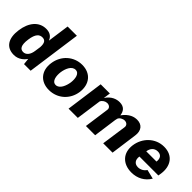

<svg xmlns="http://www.w3.org/2000/svg" viewBox="98 -1607 2481 2481"><g transform="rotate(45 1338.5 -366.0)"><path d="M211 10C296 10 351 -43 380 -86L389 0H510L613 -742H444L402 -442C376 -510 322 -526 270 -526C142 -526 53 -423 31 -260C7 -93 71 10 211 10ZM271 -102C218 -102 186 -142 203 -262C219 -381 263 -413 313 -413C359 -413 387 -387 382 -304L371 -228C361 -145 321 -102 271 -102Z M852 10C1009 10 1131 -101 1153 -255C1174 -412 1087 -526 928 -526C777 -526 650 -417 628 -255C606 -100 696 10 852 10ZM869 -98C798 -98 789 -193 798 -261C808 -330 842 -420 913 -420C983 -420 993 -330 984 -261C974 -193 939 -98 869 -98Z M1203 0H1372L1421 -350C1437 -384 1473 -405 1507 -405C1544 -405 1573 -381 1568 -345L1520 0H1689L1733 -321L1740 -352C1750 -381 1790 -405 1825 -405C1861 -405 1889 -381 1885 -345L1836 0H2007L2057 -366C2071 -468 2018 -526 1932 -526C1878 -526 1808 -508 1737 -412C1730 -477 1695 -527 1612 -527C1558 -527 1484 -506 1428 -420L1442 -516H1274Z M2288 -210H2634L2641 -253C2663 -406 2588 -526 2425 -526C2265 -526 2145 -403 2124 -251C2102 -93 2202 10 2359 10C2467 10 2559 -39 2612 -130L2485 -161C2461 -123 2418 -98 2372 -98C2313 -98 2277 -139 2288 -210ZM2303 -320C2311 -378 2346 -425 2411 -425C2474 -425 2498 -381 2490 -320Z"/></g></svg>

Font: United Sans ExtraBold
Style: Italic
Weight: 800
Italic angle: -8°
Designer: Pablo Impallari, Rodrigo Fuenzalida (Modified by Dan O. Williams)
Version: Version 1.000;PS 001.000;hotconv 1.0.88;makeotf.lib2.5.64775